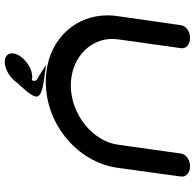

<svg xmlns="http://www.w3.org/2000/svg" viewBox="-26 -772 798 786"><g transform="rotate(-90 373.0 -379.0)"><path d="M430.9 -590.6C256.1 -590.6 102 -459.5 79.3 -297.9C57.3 -141.7 43.3 -36.8 43.3 -36.8C40.2 -14.7 61.1 0 85.2 0C109.2 0 134.3 -14.6 137.4 -36.6L173.8 -296C188 -397.4 296.4 -488.1 416.5 -488.1C536.5 -488.1 619.4 -397.4 605.1 -296C590.1 -188.8 568.7 -36.6 568.7 -36.6C565.6 -14.6 586.5 0 610.6 0C634.3 0 658.9 -14 662.7 -36.2C662.9 -37.5 678.2 -141.3 700.2 -297.9C722.9 -459.5 605.7 -590.6 430.9 -590.6ZM451.7 -596.1 500.4 -589.5 461.2 -614.5C439.6 -628.3 428.9 -628.3 437.9 -648C440.8 -647.2 446.8 -646 451.8 -646C483.4 -646 519.7 -669.9 537.5 -698C551.6 -720.2 552.4 -745.5 531.1 -755.1C525.9 -757.4 519.8 -758.5 513.2 -758.5C482.2 -758.5 446.2 -736.6 426.7 -707.4C410.2 -689 376.1 -655.2 371.2 -633.3C363.7 -606.8 424.1 -599.8 451.7 -596.1Z"/></g></svg>

Font: Hi.
Style: Black
Weight: 400
Designer: Mew Too, Robert Jablonski
Foundry: Cannot Into Space Fonts
Version: Version 1.996